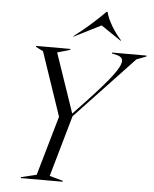

<svg xmlns="http://www.w3.org/2000/svg" viewBox="-61 -978 824 1028"><g transform="rotate(5 351.5 -463.5)"><path d="M110 -712H294V-707L225 -687L334 -368L403 -441Q496 -540 535.5 -593Q575 -646 575 -671Q575 -686 563 -693.5Q551 -701 528 -705L518 -707V-712H703V-707L651 -687L337 -354L243 -25L315 -5V0H90V-5L173 -25L265 -345L149 -687L110 -707ZM470 -927H475Q484 -892 506.5 -854Q529 -816 561 -780H556L450 -852L307 -780H302Q393 -849 470 -927Z"/></g></svg>

Font: Nyght Serif Light Italic
Style: Regular
Weight: 300
Italic angle: -16°
Designer: Maksym Kobuzan
Version: Version 0.410